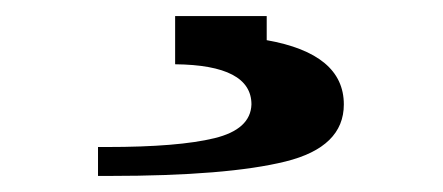

<svg xmlns="http://www.w3.org/2000/svg" viewBox="-20 -20 551 239"><path d="M102 163H113Q202 163 247 152Q292 141 293 110Q293 61 198 60V0H312V30Q408 47 408 110Q408 163 335.5 181Q263 199 116 199H102Z"/></svg>

Font: CMU Serif
Style: Bold
Weight: 700
Version: Version 0.7.0